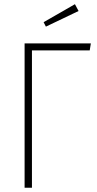

<svg xmlns="http://www.w3.org/2000/svg" viewBox="-20 -887 457 907"><path d="M351.1 -835 196.8 -761.2 186 -782.2 334 -867.2ZM409.2 -682.1 403.8 -648.9H130.9V0H96.2V-682.1Z"/></svg>

Font: Fira Sans Compressed UltraLight
Style: Regular
Weight: 200
Width: 1
Designer: Carrois Corporate & Edenspiekermann AG
Foundry: Carrois Corporate GbR & Edenspiekermann AG
Version: Version 4.203;PS 004.203;hotconv 1.0.88;makeotf.lib2.5.64775